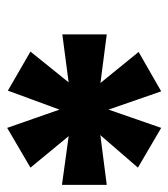

<svg xmlns="http://www.w3.org/2000/svg" viewBox="13 -776 470 536"><g transform="rotate(90 248.0 -508.0)"><path d="M233 -295 124 -358 211 -466 213 -465 76 -447V-571L215 -553H212L125 -660L235 -723L286 -576L337 -723L448 -658L358 -554L356 -553L496 -571V-446L358 -465L359 -466L448 -358L337 -293L286 -439Z"/></g></svg>

Font: Nunito Sans 7pt SemiCondensed Black
Style: Italic
Weight: 900
Width: 4
Italic angle: -9°
Designer: Vernon Adams
Foundry: Vernon Adams
Version: Version 3.101;gftools[0.9.27]